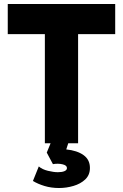

<svg xmlns="http://www.w3.org/2000/svg" viewBox="-20 -720 618 965"><path d="M205.5 0V-548.5H19V-700H559V-548.5H372.5V0ZM277 225Q237.5 225 203.8 214.8Q170 204.5 145.5 189.5L175 116.5Q192 131.5 220.8 138.5Q249.5 145.5 271 145.5Q291.5 145.5 304 140.2Q316.5 135 316.5 124.5Q316.5 111 294.2 105.8Q272 100.5 246 105L215 47L242.5 -20H329.5L313 31Q367.5 36.5 399.8 59.5Q432 82.5 432 124Q432 159.5 408.5 181.8Q385 204 349.2 214.5Q313.5 225 277 225Z"/></svg>

Font: Geologica Cursive
Style: Bold
Weight: 700
Designer: Sindre Bremnes, Frode Helland
Foundry: Monokrom Skriftforlag AS
Version: Version 1.010;gftools[0.9.28]